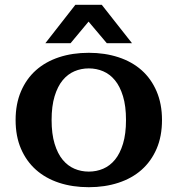

<svg xmlns="http://www.w3.org/2000/svg" viewBox="-20 -760 740 800"><path d="M350 -45Q382 -45 410 -57Q438 -69 459 -94.5Q480 -120 492.5 -161Q505 -202 505 -260Q505 -318 492.5 -359Q480 -400 459 -425.5Q438 -451 410 -463Q382 -475 350 -475Q318 -475 290 -463Q262 -451 241 -425.5Q220 -400 207.5 -359Q195 -318 195 -260Q195 -202 207.5 -161Q220 -120 241 -94.5Q262 -69 290 -57Q318 -45 350 -45ZM350 -540Q417 -540 473.5 -521.5Q530 -503 570 -467.5Q610 -432 632.5 -379.5Q655 -327 655 -260Q655 -192 632.5 -140Q610 -88 570 -52.5Q530 -17 473.5 1.5Q417 20 350 20Q282 20 226 1.5Q170 -17 130 -52.5Q90 -88 67.5 -140Q45 -192 45 -260Q45 -327 67.5 -379.5Q90 -432 130 -467.5Q170 -503 226 -521.5Q282 -540 350 -540ZM404 -740 530 -580H425L349 -670L274 -580H169L294 -740Z"/></svg>

Font: Prosto One
Style: Regular
Weight: 400
Designer: Pavel Emelyanov and Jovanny lemonad
Foundry: Pavel Emelyanov and Jovanny Lemonad
Version: Version 1.001